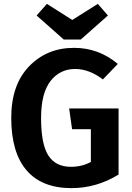

<svg xmlns="http://www.w3.org/2000/svg" viewBox="-20 -955 681 991"><path d="M485 -935 537 -875 397 -751H309L169 -875L222 -935L353 -852ZM362 -708Q490 -708 588 -625L511 -545Q440 -599 368 -599Q289 -599 240.5 -536.5Q192 -474 192 -346Q192 -211 229.5 -152.5Q267 -94 346 -94Q403 -94 449 -119V-288H352L337 -395H592V-54Q478 16 349 16Q196 16 117 -76Q38 -168 38 -347Q38 -517 130 -612.5Q222 -708 362 -708Z"/></svg>

Font: Fira Sans SemiBold
Style: Regular
Weight: 600
Designer: bBox Type GmbH & Carrois Corporate GbR & Edenspiekermann AG
Foundry: bBox Type GmbH & Carrois Corporate GbR & Edenspiekermann AG
Version: Version 4.301;PS 004.301;hotconv 1.0.88;makeotf.lib2.5.64775